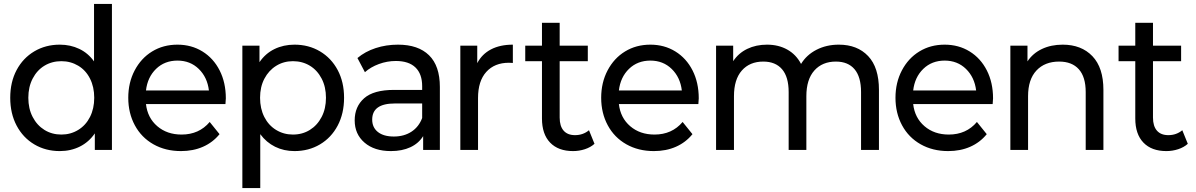

<svg xmlns="http://www.w3.org/2000/svg" viewBox="-20 -762 6078 976"><path d="M549 -742H458V-450C438 -478 413 -499.2 383 -513.5C353 -527.8 320 -535 284 -535C236 -535 192.8 -523.7 154.5 -501C116.2 -478.3 86.2 -446.7 64.5 -406C42.8 -365.3 32 -318.3 32 -265C32 -211.7 42.8 -164.5 64.5 -123.5C86.2 -82.5 116.2 -50.7 154.5 -28C192.8 -5.3 236 6 284 6C321.3 6 355.3 -1.7 386 -17C416.7 -32.3 442 -54.7 462 -84V0H549ZM377.5 -101.5C351.8 -85.8 323.3 -78 292 -78C260 -78 231.3 -85.8 206 -101.5C180.7 -117.2 160.7 -139.2 146 -167.5C131.3 -195.8 124 -228.3 124 -265C124 -301.7 131.3 -334.2 146 -362.5C160.7 -390.8 180.7 -412.7 206 -428C231.3 -443.3 260 -451 292 -451C323.3 -451 351.8 -443.3 377.5 -428C403.2 -412.7 423.2 -390.8 437.5 -362.5C451.8 -334.2 459 -301.7 459 -265C459 -228.3 451.8 -195.8 437.5 -167.5C423.2 -139.2 403.2 -117.2 377.5 -101.5Z M1126 -233C1127.3 -245 1128 -254.7 1128 -262C1128 -315.3 1117.5 -362.7 1096.5 -404C1075.5 -445.3 1046.3 -477.5 1009 -500.5C971.7 -523.5 929.3 -535 882 -535C834 -535 791.2 -523.5 753.5 -500.5C715.8 -477.5 686.2 -445.3 664.5 -404C642.8 -362.7 632 -316.3 632 -265C632 -213 643.2 -166.3 665.5 -125C687.8 -83.7 719.3 -51.5 760 -28.5C800.7 -5.5 847.3 6 900 6C941.3 6 978.7 -1.3 1012 -16C1045.3 -30.7 1073.3 -52 1096 -80L1046 -142C1010 -99.3 962.3 -78 903 -78C853.7 -78 812.5 -92.2 779.5 -120.5C746.5 -148.8 727.3 -186.3 722 -233ZM773.5 -412C802.5 -440 838.7 -454 882 -454C925.3 -454 961.5 -439.8 990.5 -411.5C1019.5 -383.2 1036.7 -346.7 1042 -302H722C727.3 -347.3 744.5 -384 773.5 -412Z M1606.5 -501C1568.2 -523.7 1525 -535 1477 -535C1439.7 -535 1405.7 -527.5 1375 -512.5C1344.3 -497.5 1319 -475.3 1299 -446V-530H1212V194H1303V-80C1323.7 -52 1348.8 -30.7 1378.5 -16C1408.2 -1.3 1441 6 1477 6C1525 6 1568.2 -5.3 1606.5 -28C1644.8 -50.7 1674.8 -82.5 1696.5 -123.5C1718.2 -164.5 1729 -211.7 1729 -265C1729 -318.3 1718.2 -365.3 1696.5 -406C1674.8 -446.7 1644.8 -478.3 1606.5 -501ZM1555 -101.5C1529.7 -85.8 1501 -78 1469 -78C1437.7 -78 1409.2 -85.8 1383.5 -101.5C1357.8 -117.2 1337.8 -139.2 1323.5 -167.5C1309.2 -195.8 1302 -228.3 1302 -265C1302 -301.7 1309.3 -334 1324 -362C1338.7 -390 1358.7 -411.8 1384 -427.5C1409.3 -443.2 1437.7 -451 1469 -451C1501 -451 1529.7 -443.3 1555 -428C1580.3 -412.7 1600.3 -390.8 1615 -362.5C1629.7 -334.2 1637 -301.7 1637 -265C1637 -228.3 1629.7 -195.8 1615 -167.5C1600.3 -139.2 1580.3 -117.2 1555 -101.5Z M2161 -481C2124.3 -517 2071.7 -535 2003 -535C1963 -535 1925.2 -529.2 1889.5 -517.5C1853.8 -505.8 1823 -489 1797 -467L1835 -395C1854.3 -412.3 1878 -426.2 1906 -436.5C1934 -446.8 1962.7 -452 1992 -452C2036 -452 2069.3 -441 2092 -419C2114.7 -397 2126 -365.3 2126 -324V-305H1983C1913.7 -305 1863 -290.8 1831 -262.5C1799 -234.2 1783 -196.7 1783 -150C1783 -103.3 1799.7 -65.7 1833 -37C1866.3 -8.3 1911 6 1967 6C2005 6 2038 -0.5 2066 -13.5C2094 -26.5 2115.7 -45.3 2131 -70V0H2216V-320C2216 -391.3 2197.7 -445 2161 -481ZM2071.5 -92.5C2046.5 -76.2 2016.7 -68 1982 -68C1947.3 -68 1920.3 -75.7 1901 -91C1881.7 -106.3 1872 -127.3 1872 -154C1872 -208.7 1910.3 -236 1987 -236H2126V-162C2114.7 -132 2096.5 -108.8 2071.5 -92.5Z M2476 -511C2445.3 -495 2422 -471.7 2406 -441V-530H2320V0H2410V-264C2410 -321.3 2424 -365.5 2452 -396.5C2480 -427.5 2518.3 -443 2567 -443C2575 -443 2581.7 -442.7 2587 -442V-535C2543.7 -535 2506.7 -527 2476 -511Z M3002 -31 2974 -100C2954 -83.3 2930.3 -75 2903 -75C2877.7 -75 2858.3 -82.7 2845 -98C2831.7 -113.3 2825 -135.3 2825 -164V-451H2968V-530H2825V-646H2735V-530H2650V-451H2735V-160C2735 -106.7 2748.8 -65.7 2776.5 -37C2804.2 -8.3 2843 6 2893 6C2913.7 6 2933.7 2.8 2953 -3.5C2972.3 -9.8 2988.7 -19 3002 -31Z M3530 -233C3531.3 -245 3532 -254.7 3532 -262C3532 -315.3 3521.5 -362.7 3500.5 -404C3479.5 -445.3 3450.3 -477.5 3413 -500.5C3375.7 -523.5 3333.3 -535 3286 -535C3238 -535 3195.2 -523.5 3157.5 -500.5C3119.8 -477.5 3090.2 -445.3 3068.5 -404C3046.8 -362.7 3036 -316.3 3036 -265C3036 -213 3047.2 -166.3 3069.5 -125C3091.8 -83.7 3123.3 -51.5 3164 -28.5C3204.7 -5.5 3251.3 6 3304 6C3345.3 6 3382.7 -1.3 3416 -16C3449.3 -30.7 3477.3 -52 3500 -80L3450 -142C3414 -99.3 3366.3 -78 3307 -78C3257.7 -78 3216.5 -92.2 3183.5 -120.5C3150.5 -148.8 3131.3 -186.3 3126 -233ZM3177.5 -412C3206.5 -440 3242.7 -454 3286 -454C3329.3 -454 3365.5 -439.8 3394.5 -411.5C3423.5 -383.2 3440.7 -346.7 3446 -302H3126C3131.3 -347.3 3148.5 -384 3177.5 -412Z M4393 -477C4356.3 -515.7 4306.7 -535 4244 -535C4202 -535 4164.2 -526.3 4130.5 -509C4096.8 -491.7 4070.7 -467.7 4052 -437C4035.3 -469 4012 -493.3 3982 -510C3952 -526.7 3917.7 -535 3879 -535C3841.7 -535 3808.2 -527.8 3778.5 -513.5C3748.8 -499.2 3725 -478.3 3707 -451V-530H3620V0H3711V-273C3711 -329.7 3724.3 -373.2 3751 -403.5C3777.7 -433.8 3814 -449 3860 -449C3901.3 -449 3933.2 -436 3955.5 -410C3977.8 -384 3989 -345.3 3989 -294V0H4079V-273C4079 -329.7 4092.5 -373.2 4119.5 -403.5C4146.5 -433.8 4183 -449 4229 -449C4270.3 -449 4302 -436 4324 -410C4346 -384 4357 -345.3 4357 -294V0H4448V-305C4448 -381 4429.7 -438.3 4393 -477Z M5026 -233C5027.3 -245 5028 -254.7 5028 -262C5028 -315.3 5017.5 -362.7 4996.5 -404C4975.5 -445.3 4946.3 -477.5 4909 -500.5C4871.7 -523.5 4829.3 -535 4782 -535C4734 -535 4691.2 -523.5 4653.5 -500.5C4615.8 -477.5 4586.2 -445.3 4564.5 -404C4542.8 -362.7 4532 -316.3 4532 -265C4532 -213 4543.2 -166.3 4565.5 -125C4587.8 -83.7 4619.3 -51.5 4660 -28.5C4700.7 -5.5 4747.3 6 4800 6C4841.3 6 4878.7 -1.3 4912 -16C4945.3 -30.7 4973.3 -52 4996 -80L4946 -142C4910 -99.3 4862.3 -78 4803 -78C4753.7 -78 4712.5 -92.2 4679.5 -120.5C4646.5 -148.8 4627.3 -186.3 4622 -233ZM4673.5 -412C4702.5 -440 4738.7 -454 4782 -454C4825.3 -454 4861.5 -439.8 4890.5 -411.5C4919.5 -383.2 4936.7 -346.7 4942 -302H4622C4627.3 -347.3 4644.5 -384 4673.5 -412Z M5533 -476.5C5495.7 -515.5 5445.3 -535 5382 -535C5342.7 -535 5307.5 -527.7 5276.5 -513C5245.5 -498.3 5221 -477.3 5203 -450V-530H5116V0H5206V-273C5206 -329.7 5220.2 -373.2 5248.5 -403.5C5276.8 -433.8 5315.3 -449 5364 -449C5407.3 -449 5440.7 -436 5464 -410C5487.3 -384 5499 -345.3 5499 -294V0H5589V-305C5589 -380.3 5570.3 -437.5 5533 -476.5Z M6018 -31 5990 -100C5970 -83.3 5946.3 -75 5919 -75C5893.7 -75 5874.3 -82.7 5861 -98C5847.7 -113.3 5841 -135.3 5841 -164V-451H5984V-530H5841V-646H5751V-530H5666V-451H5751V-160C5751 -106.7 5764.8 -65.7 5792.5 -37C5820.2 -8.3 5859 6 5909 6C5929.7 6 5949.7 2.8 5969 -3.5C5988.3 -9.8 6004.7 -19 6018 -31Z"/></svg>

Font: Rookery
Style: Regular
Weight: 400
Designer: Ryan Kimball / Julieta Ulanovsky
Foundry: Motorola Mobility LLC.
Version: Version 1.0